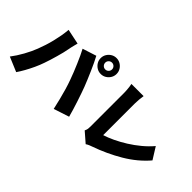

<svg xmlns="http://www.w3.org/2000/svg" viewBox="-58 -1458 2116 2116"><g transform="rotate(45 1000.0 -400.0)"><path d="M812 -732Q812 -710 827.5 -694.5Q843 -679 865 -679Q887 -679 902.5 -694.5Q918 -710 918 -732Q918 -754 902.5 -769.5Q887 -785 865 -785Q843 -785 827.5 -769.5Q812 -754 812 -732ZM741 -732Q741 -766 758 -794Q775 -822 803 -839Q831 -856 865 -856Q899 -856 927 -839Q955 -822 972 -794Q989 -766 989 -732Q989 -698 972 -670Q955 -642 927 -625Q899 -608 865 -608Q831 -608 803 -625Q775 -642 758 -670Q741 -698 741 -732ZM178 -317Q195 -361 210 -407.5Q225 -454 237 -503Q249 -552 258 -602Q267 -652 271 -702L448 -665Q444 -649 438 -626.5Q432 -604 427.5 -583Q423 -562 421 -550Q416 -522 407 -485Q398 -448 386.5 -408Q375 -368 363 -328.5Q351 -289 339 -256Q322 -206 297 -152Q272 -98 244.5 -49Q217 0 192 36L21 -36Q68 -97 110 -173Q152 -249 178 -317ZM672 -328Q658 -368 639.5 -414Q621 -460 601 -506.5Q581 -553 562 -594Q543 -635 527 -664L689 -716Q705 -686 725.5 -643.5Q746 -601 766.5 -553.5Q787 -506 806 -461Q825 -416 838 -382Q850 -350 865.5 -305.5Q881 -261 897 -212Q913 -163 927.5 -115.5Q942 -68 952 -29L771 30Q757 -34 741.5 -95.5Q726 -157 709 -215.5Q692 -274 672 -328Z M1180 -44Q1191 -67 1193 -83Q1195 -99 1195 -118Q1195 -139 1195 -177Q1195 -215 1195 -264Q1195 -313 1195 -366.5Q1195 -420 1195 -472.5Q1195 -525 1195 -569.5Q1195 -614 1195 -644Q1195 -666 1193 -689Q1191 -712 1188.5 -733Q1186 -754 1182 -770H1372Q1367 -736 1364 -706.5Q1361 -677 1361 -644Q1361 -618 1361 -583.5Q1361 -549 1361 -509.5Q1361 -470 1361 -428Q1361 -386 1361 -345Q1361 -304 1361 -267Q1361 -230 1361 -200Q1361 -170 1361 -151Q1416 -168 1481.5 -199Q1547 -230 1615 -272.5Q1683 -315 1745 -366.5Q1807 -418 1856 -476L1942 -338Q1836 -214 1685.5 -125Q1535 -36 1364 24Q1353 28 1334.5 35Q1316 42 1295 56Z"/></g></svg>

Font: Noto Sans JP Thin Black
Style: Regular
Weight: 900
Version: Version 2.004-H2;hotconv 1.0.118;makeotfexe 2.5.65603